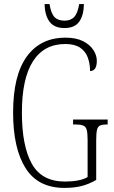

<svg xmlns="http://www.w3.org/2000/svg" viewBox="-20 -908 556 938"><path d="M295 10Q166 10 105 -86.5Q44 -183 44 -358Q44 -540 111 -632Q178 -724 300 -724Q352 -724 385.5 -707Q419 -690 436 -664Q453 -638 453 -611Q453 -561 420 -561Q420 -596 409 -626.5Q398 -657 371.5 -675Q345 -693 299 -693Q195 -693 141 -608.5Q87 -524 87 -358Q87 -195 135.5 -108Q184 -21 298 -21Q332 -21 361 -26.5Q390 -32 408 -43V-225Q408 -258 403.5 -274Q399 -290 385.5 -295Q372 -300 347 -300H337V-324H506V-300H502Q481 -300 469.5 -295Q458 -290 454 -274Q450 -258 450 -223V-29Q416 -9 379.5 0.5Q343 10 295 10ZM295 -771Q245 -771 222 -802Q199 -833 198 -888H222Q229 -843 246 -825Q263 -807 295 -807Q325 -807 342 -824.5Q359 -842 367 -888H390Q389 -833 367 -802Q345 -771 295 -771Z"/></svg>

Font: Noto Serif Ethiopic ExtraCondensed ExtraLight
Style: Regular
Weight: 200
Width: 2
Designer: Monotype Design Team
Foundry: Monotype Imaging Inc.
Version: Version 2.102; ttfautohint (v1.8.4.7-5d5b)